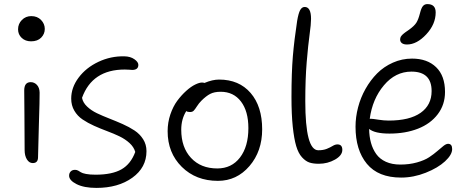

<svg xmlns="http://www.w3.org/2000/svg" viewBox="-20 -836 2281 944"><path d="M132.8 -632.8Q104.5 -632.8 86.7 -649.7Q68.8 -666.5 68.8 -691.9Q68.8 -718.8 87.6 -737.8Q106.4 -756.8 133.8 -756.8Q163.6 -756.8 181.9 -737.8Q200.2 -718.8 200.2 -693.8Q200.2 -668.9 182.4 -650.9Q164.6 -632.8 132.8 -632.8ZM141.1 -34.2Q123.5 -34.2 112.3 -52.2Q101.1 -70.3 101.1 -98.1Q101.1 -189.9 100.1 -275.1Q99.1 -360.4 99.1 -391.1Q99.1 -432.1 130.9 -432.1Q148.9 -432.1 161.6 -418.5Q174.3 -404.8 174.8 -380.9Q175.3 -349.6 171.1 -220.5Q167 -91.3 167 -63Q167 -34.2 141.1 -34.2Z M454.1 87.9Q393.1 87.9 356.4 69.3Q319.8 50.8 319.8 27.8Q319.8 15.1 327.6 7.1Q335.4 -1 349.1 -1Q356.9 -1 364 2.7Q371.1 6.3 377.7 11Q384.3 15.6 403.1 19.3Q421.9 22.9 450.2 22.9Q530.8 22.9 576.9 -3.2Q623 -29.3 645 -88.9Q638.2 -113.3 616.7 -132.8Q595.2 -152.3 567.1 -165.8Q539.1 -179.2 506.3 -191.4Q473.6 -203.6 442.6 -217.5Q411.6 -231.4 386.2 -248.5Q360.8 -265.6 345.5 -291.7Q330.1 -317.9 330.1 -351.1Q330.1 -405.8 366.7 -454.6Q403.3 -503.4 463.9 -532Q524.4 -560.5 591.3 -559.1Q621.1 -558.6 640.6 -544.9Q660.2 -531.2 660.2 -517.1Q660.2 -492.2 629.9 -492.2Q628.4 -492.2 616.5 -493.2Q604.5 -494.1 593.3 -494.1Q433.6 -494.1 383.3 -355Q387.7 -331.5 408 -312.3Q428.2 -293 456.3 -279.5Q484.4 -266.1 517.6 -253.2Q550.8 -240.2 582.8 -226.1Q614.7 -211.9 641.1 -194.6Q667.5 -177.2 683.8 -151.4Q700.2 -125.5 700.2 -92.8Q700.2 -12.2 630.6 37.8Q561 87.9 454.1 87.9Z M1051.3 53.2Q943.4 53.2 873.8 -15.6Q804.2 -84.5 804.2 -190.9Q804.2 -233.9 817.6 -273.4Q831.1 -313 851.6 -340.6Q872.1 -368.2 895.5 -389.2Q918.9 -410.2 939.5 -420.2Q960 -430.2 973.1 -430.2Q979.5 -430.2 985.4 -428.2Q1024.4 -444.8 1057.1 -444.8Q1155.3 -444.8 1212.2 -378.9Q1269 -313 1269 -200.2Q1269 -92.3 1206.5 -19.5Q1144 53.2 1051.3 53.2ZM871.1 -198.2Q871.1 -111.3 919.2 -59.6Q967.3 -7.8 1048.3 -7.8Q1118.7 -7.8 1159.9 -61.5Q1201.2 -115.2 1201.2 -206.1Q1201.2 -289.1 1164.8 -336.9Q1128.4 -384.8 1064.9 -384.8Q1033.7 -384.8 1013.4 -374.3Q993.2 -363.8 970.2 -340.8Q958 -328.6 948.2 -313.2Q938.5 -297.9 932.1 -291.5Q925.8 -285.2 914.1 -285.2Q900.9 -285.2 896 -290Q871.1 -251 871.1 -198.2Z M1547.4 -30.8Q1520 -30.8 1501.5 -36.9Q1482.9 -43 1464.8 -62.7Q1446.8 -82.5 1436.3 -117.9Q1425.8 -153.3 1419.4 -213.4Q1413.1 -273.4 1413.1 -358.9Q1413.1 -478.5 1419.9 -559.6Q1426.8 -640.6 1440.9 -732.9Q1447.3 -771 1455.8 -786.4Q1464.4 -801.8 1478 -801.8Q1509.3 -801.8 1509.3 -743.2Q1509.3 -717.3 1502.2 -666.5Q1495.1 -615.7 1488 -531.2Q1481 -446.8 1481 -338.9Q1481 -97.2 1544.9 -97.2Q1569.3 -97.2 1586.7 -104.2Q1604 -111.3 1616 -118.7Q1627.9 -126 1639.2 -126Q1663.1 -126 1663.1 -99.1Q1663.1 -71.8 1627 -51.3Q1590.8 -30.8 1547.4 -30.8Z M1981 -617.2Q1964.8 -617.2 1956.1 -623.8Q1947.3 -630.4 1947.3 -642.1Q1947.3 -645.5 1948.2 -648.9Q1949.2 -652.3 1950.2 -654.8Q1951.2 -657.2 1954.1 -660.4Q1957 -663.6 1958.7 -665.5Q1960.4 -667.5 1965.1 -671.1Q1969.7 -674.8 1972.4 -676.8Q1975.1 -678.7 1981.4 -683.1Q1987.8 -687.5 1991.2 -689.9Q2017.1 -708.5 2027.1 -724.4Q2037.1 -740.2 2044.9 -771Q2051.3 -796.9 2059.6 -806.4Q2067.9 -815.9 2081.1 -815.9Q2122.1 -815.9 2122.1 -774.9Q2122.1 -716.8 2075.7 -667Q2029.3 -617.2 1981 -617.2ZM1952.1 37.1Q1839.8 37.1 1783.9 -30.5Q1728 -98.1 1728 -212.9Q1728 -260.3 1740.5 -308.1Q1752.9 -356 1777.1 -398.9Q1801.3 -441.9 1834.2 -475.1Q1867.2 -508.3 1911.9 -528.1Q1956.5 -547.9 2005.9 -547.9Q2080.6 -547.9 2124.3 -505.6Q2168 -463.4 2168 -383.8Q2168 -321.3 2132.3 -274.4Q2096.7 -227.5 2035.2 -203.4Q1973.6 -179.2 1895 -179.2Q1822.8 -179.2 1794.9 -202.1Q1795.4 -164.6 1804 -133.8Q1812.5 -103 1829.8 -78.6Q1847.2 -54.2 1877.4 -40.5Q1907.7 -26.9 1948.2 -26.9Q1992.7 -26.9 2030 -37.4Q2067.4 -47.9 2090.1 -63Q2112.8 -78.1 2129.9 -93Q2147 -107.9 2160.2 -118.4Q2173.3 -128.9 2183.1 -128.9Q2203.1 -128.9 2203.1 -103Q2203.1 -75.2 2168 -42.7Q2132.8 -10.3 2073 13.4Q2013.2 37.1 1952.1 37.1ZM1805.2 -252Q1812.5 -252 1839.8 -247.6Q1867.2 -243.2 1891.1 -243.2Q1993.7 -243.2 2047.9 -281.2Q2102.1 -319.3 2102.1 -388.2Q2102.1 -483.9 2002.9 -483.9Q1924.3 -483.9 1867.7 -416.7Q1811 -349.6 1797.9 -252Z"/></svg>

Font: Shantell Sans Irregular Bouncy
Style: Regular
Weight: 300
Designer: Stephen Nixon, Anya Danilova, Shantell Martin
Foundry: Arrow Type
Version: Version 1.006;[9816181b4]